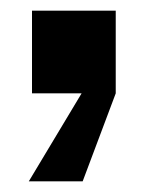

<svg xmlns="http://www.w3.org/2000/svg" viewBox="-20 -175 277 360"><path d="M40 -155H197V0L135 165H34L133 0H40Z"/></svg>

Font: Overused Grotesk
Style: Bold
Weight: 700
Version: Version 0.003